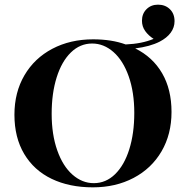

<svg xmlns="http://www.w3.org/2000/svg" viewBox="-20 -791 799 825"><path d="M717 -310Q717 -214 674 -140.5Q631 -67 554 -26.5Q477 14 379 14Q278 14 202 -22.5Q126 -59 84 -129.5Q42 -200 42 -298Q42 -394 85 -467.5Q128 -541 205 -581.5Q282 -622 380 -622Q460 -622 520 -600Q590 -603 640 -624Q618 -638 604 -657.5Q590 -677 590 -702Q590 -732 609.5 -751.5Q629 -771 659 -771Q690 -771 710 -751.5Q730 -732 730 -700Q730 -673 713.5 -650.5Q697 -628 666 -612Q625 -591 561 -583Q636 -546 676.5 -476.5Q717 -407 717 -310ZM557 -306Q557 -395 533 -463Q509 -531 467.5 -567.5Q426 -604 376 -604Q324 -604 284.5 -565.5Q245 -527 223.5 -458.5Q202 -390 202 -302Q202 -213 226 -145Q250 -77 291.5 -40.5Q333 -4 383 -4Q435 -4 474.5 -42.5Q514 -81 535.5 -149.5Q557 -218 557 -306Z"/></svg>

Font: Playfair Display SC
Style: Bold
Weight: 700
Designer: Claus Eggers Sørensen
Foundry: Claus Eggers Sørensen
Version: Version 1.200; ttfautohint (v1.6)